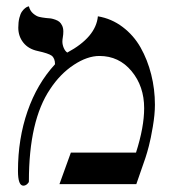

<svg xmlns="http://www.w3.org/2000/svg" viewBox="-20 -585 560 610"><path d="M291 -533.2Q334.5 -525.9 369.6 -499.3Q404.8 -472.7 426.8 -433.8Q448.7 -395 460.4 -348.4Q472.2 -301.8 472.2 -252Q472.2 -221.7 465.6 -182.9Q459 -144 453.1 -121.6Q447.3 -99.1 441.9 -83L413.1 0H168.9L205.1 -100.1H412.1Q438 -181.2 438 -241.2Q438 -311 397.9 -359.1Q357.9 -407.2 295.9 -407.2Q257.3 -407.2 214.1 -378.7Q170.9 -350.1 139.2 -301.8Q71.8 -202.1 71.8 -8.8Q71.8 -4.9 66.2 0Q60.5 4.9 54.2 4.9Q37.1 4.9 37.1 -42Q37.1 -144 67.4 -231.4Q97.7 -318.8 154.8 -380.9Q154.8 -399.9 144 -408.2Q133.8 -415.5 100.1 -422.9Q70.3 -429.2 54.2 -449.5Q38.1 -469.7 38.1 -497.1Q38.1 -514.6 41.5 -528.1Q44.9 -541.5 49.8 -548.3Q54.7 -555.2 59.8 -559.1Q64.9 -563 68.4 -564L71.8 -564.9Q75.2 -550.8 85.2 -542.2Q95.2 -533.7 104 -531.5Q112.8 -529.3 126 -527.8Q141.1 -526.4 141.6 -526.4Q147.5 -525.4 155.8 -522.5Q164.1 -519.5 168.9 -515.4Q173.8 -511.2 177.5 -503.4Q181.2 -495.6 181.2 -484.9Q181.2 -475.6 179.7 -467.3Q178.2 -459 178.2 -453.1Q178.2 -442.9 182.6 -432.6Q187 -422.4 193.8 -418Q284.7 -466.8 291 -533.2Z"/></svg>

Font: Linux Libertine G
Style: Regular
Weight: 400
Designer: Philipp H. Poll
Foundry: Philipp H. Poll
Version: Version 4.7.5